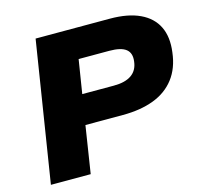

<svg xmlns="http://www.w3.org/2000/svg" viewBox="-102 -819 986 932"><g transform="rotate(-15 390.5 -352.5)"><path d="M42 0 154 -705H527Q618 -705 677.5 -677Q737 -649 762.5 -596.5Q788 -544 778 -469Q769 -391 729 -339Q689 -287 622.5 -262Q556 -237 467 -237H279L242 0ZM303 -386H462Q519 -386 550.5 -408Q582 -430 587 -473Q593 -515 568 -535Q543 -555 484 -555H330Z"/></g></svg>

Font: Nunito Sans 10pt SemiExpanded Black
Style: Italic
Weight: 900
Width: 6
Italic angle: -9°
Designer: Vernon Adams
Foundry: Vernon Adams
Version: Version 3.101;gftools[0.9.27]